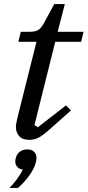

<svg xmlns="http://www.w3.org/2000/svg" viewBox="-20 -674 430 942"><path d="M123 12Q89 12 73.5 -7Q58 -26 58 -50Q58 -61 61 -74.5Q64 -88 66 -98L159 -469H70L82 -518H125Q156 -518 170 -528.5Q184 -539 197 -563L246 -654H298L263 -518H390L378 -469H251L149 -60L166 -50L304 -157L328 -132L231 -46Q210 -27 195 -15.5Q180 -4 168 2Q156 8 145.5 10Q135 12 123 12ZM26 248Q45 230 63.5 204.5Q82 179 92 158Q75 156 65 145Q55 134 55 120Q55 115 55.5 110.5Q56 106 58 99Q64 79 79 69Q94 59 114 59Q135 59 147 70.5Q159 82 159 100Q159 110 156 122Q152 139 143 156Q134 173 122 189.5Q110 206 96 221Q82 236 68 248H26Z"/></svg>

Font: IBM Plex Serif Text
Style: Italic
Weight: 450
Italic angle: -14°
Designer: Mike Abbink, Paul van der Laan, Pieter van Rosmalen
Foundry: Bold Monday
Version: Version 3.001